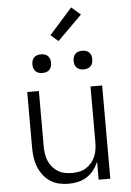

<svg xmlns="http://www.w3.org/2000/svg" viewBox="-63 -1013 726 1067"><g transform="rotate(-5 300.0 -479.5)"><path d="M277 8Q250 8 223 2Q196 -4 173.5 -19Q151 -34 134.5 -56Q118 -78 108 -103.5Q98 -129 94.5 -156Q91 -183 91 -210V-520H156V-210Q156 -190 159 -169.5Q162 -149 170 -130Q178 -111 191 -95.5Q204 -80 221.5 -69Q239 -58 259.5 -54Q280 -50 300 -50Q320 -50 340.5 -54Q361 -58 378.5 -69Q396 -80 409 -95.5Q422 -111 430 -130Q438 -149 441 -169.5Q444 -190 444 -210V-520H509V0H444V-101Q434 -76 417.5 -54.5Q401 -33 378.5 -18.5Q356 -4 329.5 2Q303 8 277 8ZM415 -618Q404 -618 394 -621Q384 -624 376.5 -631.5Q369 -639 366 -649Q363 -659 363 -670Q363 -681 366 -691Q369 -701 376.5 -708.5Q384 -716 394 -719Q404 -722 415 -722Q426 -722 436 -719Q446 -716 453.5 -708.5Q461 -701 464 -691Q467 -681 467 -670Q467 -659 464 -649Q461 -639 453.5 -631.5Q446 -624 436 -621Q426 -618 415 -618ZM185 -618Q174 -618 164 -621Q154 -624 146.5 -631.5Q139 -639 136 -649Q133 -659 133 -670Q133 -681 136 -691Q139 -701 146.5 -708.5Q154 -716 164 -719Q174 -722 185 -722Q196 -722 206 -719Q216 -716 223.5 -708.5Q231 -701 234 -691Q237 -681 237 -670Q237 -659 234 -649Q231 -639 223.5 -631.5Q216 -624 206 -621Q196 -618 185 -618ZM289 -787 247 -823 375 -967 426 -923Z"/></g></svg>

Font: Iosevka Aile Light
Style: Regular
Weight: 300
Designer: Belleve Invis
Foundry: Belleve Invis
Version: Version 27.3.5; ttfautohint (v1.8.4)